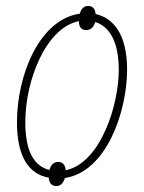

<svg xmlns="http://www.w3.org/2000/svg" viewBox="-20 -590 484 645"><path d="M169 35C181 35 192 28 198 8C338 -13 407 -216 407 -356C407 -472 363 -529 301 -543C300 -562 290 -570 276 -570C263 -570 253 -562 248 -544C113 -525 37 -339 37 -179C37 -71 72 -6 144 7C145 27 155 35 169 35ZM201 -18C199 -38 189 -46 175 -46C161 -46 151 -37 146 -19C98 -31 65 -76 65 -179C65 -322 135 -497 245 -519C245 -497 255 -489 270 -489C283 -489 294 -496 300 -516C348 -501 379 -450 379 -355C379 -237 318 -43 201 -18Z"/></svg>

Font: Noto Serif Condensed Thin
Style: Italic
Weight: 100
Width: 3
Italic angle: -12°
Designer: Monotype Design Team
Foundry: Monotype Imaging Inc.
Version: Version 2.013